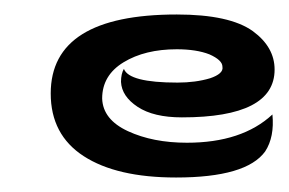

<svg xmlns="http://www.w3.org/2000/svg" viewBox="-20 -245 399 265"><path d="M121 -109Q121 -141 150.5 -159Q180 -177 224 -177Q251 -177 269 -170Q287 -162 287 -153Q288 -148 283.5 -144Q279 -140 270 -137Q250 -131 225 -131Q158 -131 151 -150Q147 -143 147 -132Q148 -112 170 -97.5Q192 -83 231 -83Q359 -83 359 -149Q359 -180 329 -202Q297 -225 224 -225Q50 -225 50 -116Q50 -59 95.5 -29.5Q141 0 223 0Q320 0 346 -36Q359 -56 356 -87Q314 -48 238 -48Q191 -48 156.5 -64Q122 -80 121 -109Z"/></svg>

Font: RIT Indira
Style: Bold
Weight: 700
Designer: Sudheer S
Version: 0.9